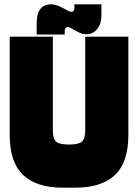

<svg xmlns="http://www.w3.org/2000/svg" viewBox="-20 -870 640 890"><path d="M270 0H300V-200Q255 -200 240 -213.5Q225 -227 225 -265V-700H25V-245Q25 -117 87.5 -58.5Q150 0 270 0ZM330 0Q450 0 512.5 -58.5Q575 -117 575 -245V-700H375V-265Q375 -227 360 -213.5Q345 -200 300 -200V0ZM150 -710V-762Q150 -850 217 -850Q241 -850 272 -832.5Q303 -815 310 -815Q325 -815 325 -835V-850H450V-795Q450 -760 430.5 -735.5Q411 -711 380 -711Q358 -711 330 -728Q302 -745 295 -745Q280 -745 280 -725V-710Z"/></svg>

Font: Millimetre
Style: Extrablack
Weight: 900
Designer: Jérémy Landes
Version: Version 1.0